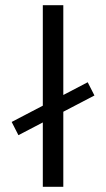

<svg xmlns="http://www.w3.org/2000/svg" viewBox="-20 -720 409 740"><path d="M51 -199 25 -250 318 -403 344 -352ZM145 0V-700H224V0Z"/></svg>

Font: Space Grotesk Light
Style: Regular
Weight: 400
Version: Version 2.000